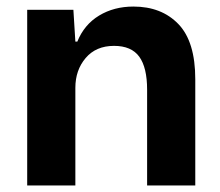

<svg xmlns="http://www.w3.org/2000/svg" viewBox="-20 -566 670 586"><path d="M63 0V-536H204L210 -439H216Q237 -491 282.5 -518.5Q328 -546 387 -546Q473 -546 524.5 -492.5Q576 -439 576 -324V0H429V-292Q429 -360 405 -393Q381 -426 328 -426Q273 -426 241.5 -389Q210 -352 210 -298V0Z"/></svg>

Font: Mona Sans
Style: Bold
Weight: 700
Designer: Deni Anggara
Foundry: GitHub
Version: Version 2.000;Glyphs 3.2.3 (3260)